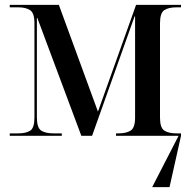

<svg xmlns="http://www.w3.org/2000/svg" viewBox="-20 -556 781 786"><path d="M20 0V-10H55Q86 -10 103.5 -21Q121 -32 121 -75V-461Q121 -503 103 -514.5Q85 -526 55 -526H20V-536H221L381 -99L537 -536H721V-526H703Q670 -526 652.5 -514.5Q635 -503 635 -460V-75Q635 -33 652.5 -21.5Q670 -10 703 -10H721V0L674 210H603L711 0H455V-10H465Q497 -10 515 -21.5Q533 -33 533 -75V-489H531L357 0H313L133 -482H131V-76Q131 -33 148.5 -21.5Q166 -10 199 -10H233V0Z"/></svg>

Font: Noto Serif Display SemiCondensed Medium
Style: Regular
Weight: 500
Width: 4
Designer: Monotype Design Team
Foundry: Monotype Imaging Inc.
Version: Version 2.009